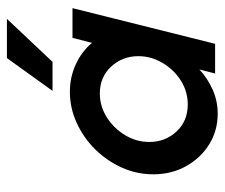

<svg xmlns="http://www.w3.org/2000/svg" viewBox="-68 -580 656 561"><g transform="rotate(-90 260.5 -300.0)"><path d="M208.3 7.6Q159 7.6 119.1 -17Q79.2 -41.7 55.2 -84.4Q31.2 -127.1 31.2 -180.6Q31.2 -229.2 51 -272.9Q70.8 -316.7 104.5 -350.7Q138.2 -384.7 181.6 -404.5Q225 -424.3 272.2 -424.3Q315.3 -424.3 352.8 -406.9Q390.3 -389.6 415.3 -359.7L429.9 -416.7H516.7L412.5 0H325.7L337.5 -45.8Q311.1 -21.5 278.1 -6.9Q245.1 7.6 208.3 7.6ZM235.4 -79.9Q272.9 -79.9 304.9 -100Q336.8 -120.1 356.6 -153.5Q376.4 -186.8 376.4 -224.3Q376.4 -270.8 345.8 -303.8Q315.3 -336.8 267.4 -336.8Q229.9 -336.8 197.6 -316.3Q165.3 -295.8 145.5 -262.8Q125.7 -229.9 125.7 -192.4Q125.7 -145.8 156.2 -112.8Q186.8 -79.9 235.4 -79.9ZM275 -475 370.8 -608.3H485.4L359.7 -475Z"/></g></svg>

Font: Afacad Medium
Style: Italic
Weight: 500
Italic angle: -14°
Designer: Kristian Moeller
Foundry: Dicotype
Version: Version 1.000; ttfautohint (v1.8.4.7-5d5b)